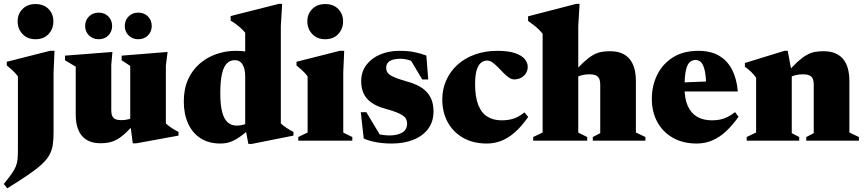

<svg xmlns="http://www.w3.org/2000/svg" viewBox="-27 -746 4584 1018"><path d="M161 -538Q118.5 -538 92.5 -565.5Q66.5 -593 66.5 -633Q66.5 -672 92.5 -698.2Q118.5 -724.5 161 -724.5Q205 -724.5 230.5 -698.2Q256 -672 256 -633Q256 -593 230.5 -565.5Q205 -538 161 -538ZM68 -340.5Q61 -350.5 52.5 -359.8Q44 -369 33.2 -378.5Q22.5 -388 9 -399V-418.5L238 -476.5H262L257 -362.5V-41.5Q257 -4.5 252.5 23.8Q248 52 234.5 76.2Q221 100.5 194 125.5Q167 150.5 122.5 180.8Q78 211 11.5 252.5L-7 229.5Q19 198 34.2 176.2Q49.5 154.5 56.8 136.5Q64 118.5 66 98.5Q68 78.5 68 50Z M563 -160Q563 -141 568.8 -129.8Q574.5 -118.5 586 -113.8Q597.5 -109 615.5 -109Q636 -109 653.8 -113.5Q671.5 -118 688 -128L701.5 -107Q667 -67 641.2 -43Q615.5 -19 594 -7Q572.5 5 551.5 9.2Q530.5 13.5 506.5 13.5Q441 13.5 407.8 -25.2Q374.5 -64 374.5 -139.5V-392.5L317.5 -426.5V-451L569 -470.5L563 -402.5ZM677 14 663.5 -89.5V-396.5L618 -426.5V-451L861.5 -470.5L852.5 -398.5V-91.5Q858.5 -86 865.8 -80Q873 -74 881.8 -68.2Q890.5 -62.5 900 -57Q909.5 -51.5 919.5 -46.5V-27L695 14ZM496.5 -538Q464.5 -538 444.5 -558.5Q424.5 -579 424.5 -608Q424.5 -638 444.5 -658.5Q464.5 -679 496.5 -679Q528 -679 547.8 -658.5Q567.5 -638 567.5 -608Q567.5 -579 547.8 -558.5Q528 -538 496.5 -538ZM706 -538Q674.5 -538 654.5 -558.5Q634.5 -579 634.5 -608Q634.5 -638 654.5 -658.5Q674.5 -679 706 -679Q738 -679 757.8 -658.5Q777.5 -638 777.5 -608Q777.5 -579 757.8 -558.5Q738 -538 706 -538Z M1273 -342.5Q1273 -380.5 1259.2 -403.8Q1245.5 -427 1217 -427Q1194 -427 1176.8 -410.8Q1159.5 -394.5 1150.2 -355.8Q1141 -317 1141 -250Q1141 -188.5 1151.2 -151Q1161.5 -113.5 1180.8 -96.8Q1200 -80 1228.5 -80Q1245 -80 1263.2 -84.8Q1281.5 -89.5 1296 -100.5V-61.5Q1270 -38.5 1249 -23.5Q1228 -8.5 1210 0Q1192 8.5 1175.5 11.8Q1159 15 1142 15Q1079.5 15 1036.2 -13Q993 -41 970.2 -91.5Q947.5 -142 947.5 -208Q947.5 -274.5 970.2 -324.8Q993 -375 1031.8 -408.5Q1070.5 -442 1120 -459.2Q1169.5 -476.5 1223.5 -476.5Q1253 -476.5 1280.2 -472.5Q1307.5 -468.5 1335.5 -460Q1363.5 -451.5 1395 -437.5H1273V-572.5Q1265.5 -582 1254.2 -592.8Q1243 -603.5 1228.5 -614.8Q1214 -626 1196 -636.5V-661L1451.5 -725.5H1469L1462 -608V-91.5Q1468 -86 1475.5 -80Q1483 -74 1491.8 -68.2Q1500.5 -62.5 1509.8 -57Q1519 -51.5 1529 -46.5V-27L1308 17H1290L1273 -70.5Z M1697 -538Q1654.5 -538 1628.5 -565.5Q1602.5 -593 1602.5 -633Q1602.5 -672 1628.5 -698.2Q1654.5 -724.5 1697 -724.5Q1741 -724.5 1766.5 -698.2Q1792 -672 1792 -633Q1792 -593 1766.5 -565.5Q1741 -538 1697 -538ZM1798 -476.5 1793 -362.5V-43L1841 -19.5V0H1554.5V-19.5L1604 -43.5V-340.5Q1597 -350.5 1588.5 -359.8Q1580 -369 1569.2 -378.5Q1558.5 -388 1545 -399V-418.5L1774 -476.5Z M2090 -476.5Q2135.5 -476.5 2167.5 -470.2Q2199.5 -464 2233.5 -451.5L2243.5 -324.5H2212L2137.5 -449L2182.5 -407Q2161 -421.5 2139.5 -428Q2118 -434.5 2098 -434.5Q2059 -434.5 2039.8 -422.5Q2020.5 -410.5 2020.5 -387Q2020.5 -372.5 2028 -361Q2035.5 -349.5 2059.8 -338.2Q2084 -327 2134 -313Q2171.5 -302.5 2197.8 -287.5Q2224 -272.5 2240.2 -252.8Q2256.5 -233 2264 -208.8Q2271.5 -184.5 2271.5 -155.5Q2271.5 -100.5 2242.8 -62.5Q2214 -24.5 2164.2 -4.8Q2114.5 15 2050 15Q2005 15 1967.2 8Q1929.5 1 1901.5 -11.5L1886 -151H1915.5L2000 -10L1939.5 -48Q1956 -41 1972.8 -36.5Q1989.5 -32 2006.5 -30Q2023.5 -28 2039 -28Q2081 -28 2106.2 -43.5Q2131.5 -59 2131.5 -91.5Q2131.5 -104.5 2126.2 -114.8Q2121 -125 2108.5 -133.8Q2096 -142.5 2073.5 -151.2Q2051 -160 2016 -169.5Q1969.5 -182 1941.2 -202.8Q1913 -223.5 1900.5 -251.5Q1888 -279.5 1888 -314.5Q1888 -365.5 1915.5 -401.8Q1943 -438 1989 -457.2Q2035 -476.5 2090 -476.5Z M2610 -476.5Q2669 -476.5 2704.2 -464.2Q2739.5 -452 2755.2 -432.8Q2771 -413.5 2771 -392Q2771 -372 2761 -356.8Q2751 -341.5 2734.8 -333.2Q2718.5 -325 2699.5 -325Q2685.5 -325 2671 -335Q2656.5 -345 2642 -360Q2627.5 -375 2613 -389.8Q2598.5 -404.5 2584.2 -414.8Q2570 -425 2556.5 -425Q2538.5 -425 2523.8 -413.5Q2509 -402 2500.5 -375Q2492 -348 2492 -300.5Q2492 -232 2508.8 -189.5Q2525.5 -147 2557.2 -127.5Q2589 -108 2632 -108Q2668 -108 2695.2 -116.8Q2722.5 -125.5 2754 -150L2773.5 -126Q2737.5 -74.5 2702 -43.8Q2666.5 -13 2630 1Q2593.5 15 2554.5 15Q2482 15 2429 -15Q2376 -45 2347 -97.8Q2318 -150.5 2318 -219Q2318 -273.5 2339 -320.5Q2360 -367.5 2398.5 -402.5Q2437 -437.5 2490.8 -457Q2544.5 -476.5 2610 -476.5Z M3116 -19.5 3155.5 -40V-296Q3155.5 -317.5 3149.5 -329.8Q3143.5 -342 3130.8 -347Q3118 -352 3098 -352Q3076 -352 3056.8 -347Q3037.5 -342 3018.5 -331L3004.5 -349.5Q3040.5 -391.5 3067.5 -416.2Q3094.5 -441 3116.8 -453.8Q3139 -466.5 3160.8 -470.5Q3182.5 -474.5 3207.5 -474.5Q3275.5 -474.5 3310 -434.5Q3344.5 -394.5 3344.5 -316V-43.5L3395 -19.5V0H3116ZM3086.5 0H2800V-19.5L2850 -43.5V-567.5Q2842 -577.5 2831.5 -588Q2821 -598.5 2806.8 -610Q2792.5 -621.5 2773 -635V-659.5L3028.5 -725.5H3046L3039 -608V-43L3086.5 -19.5Z M3676.5 -476.5Q3741 -476.5 3785.5 -450.5Q3830 -424.5 3854.8 -376Q3879.5 -327.5 3885 -261H3557V-307.5L3806.5 -317.5L3717.5 -288Q3716.5 -339.5 3710 -370Q3703.5 -400.5 3691.5 -414.2Q3679.5 -428 3661 -428Q3644 -428 3630.8 -417Q3617.5 -406 3610 -374.5Q3602.5 -343 3602.5 -281Q3602.5 -222 3619.8 -183.8Q3637 -145.5 3669.5 -126.8Q3702 -108 3747.5 -108Q3771 -108 3790.8 -112Q3810.5 -116 3829.8 -125.5Q3849 -135 3870.5 -151.5L3888.5 -127Q3857 -82 3823 -50.2Q3789 -18.5 3750.5 -1.8Q3712 15 3667 15Q3594 15 3540.5 -15.5Q3487 -46 3458 -99.5Q3429 -153 3429 -222Q3429 -290.5 3457 -348.2Q3485 -406 3540 -441.2Q3595 -476.5 3676.5 -476.5Z M4171 -361V-40L4210.5 -19.5V0H3932V-19.5L3982 -43.5V-334Q3970 -351 3955 -365.5Q3940 -380 3922.5 -392V-412L4132 -476.5H4149.5ZM4248 -19.5 4287.5 -40V-296Q4287.5 -317.5 4281.5 -329.8Q4275.5 -342 4262.8 -347Q4250 -352 4230 -352Q4208 -352 4188.8 -347Q4169.5 -342 4150.5 -331L4136.5 -349.5Q4172.5 -391.5 4199.5 -416.2Q4226.5 -441 4248.8 -453.8Q4271 -466.5 4292.8 -470.5Q4314.5 -474.5 4339.5 -474.5Q4407.5 -474.5 4442 -434.5Q4476.5 -394.5 4476.5 -316V-43.5L4527 -19.5V0H4248Z"/></svg>

Font: Newsreader 36pt ExtraBold
Style: Regular
Weight: 800
Designer: Hugues Gentile
Foundry: Production Type
Version: Version 1.003